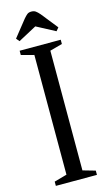

<svg xmlns="http://www.w3.org/2000/svg" viewBox="-142 -998 586 1045"><g transform="rotate(-15 150.5 -475.5)"><path d="M35 0V-24L106.5 -44V-718.5L35 -737.5V-761.5H266.5V-737.5L196.5 -718.5V-44L266.5 -24V0ZM48 -812 33 -830 107.5 -923.5Q118.5 -936.5 127.5 -943.8Q136.5 -951 151.5 -951Q165.5 -951 175 -944.5Q184.5 -938 197 -923.5L271.5 -830L256.5 -812L151.5 -867.5Z"/></g></svg>

Font: Libre Caslon Condensed
Style: Regular
Weight: 400
Designer: Pablo Impallari, Rodrigo Fuenzalida, Katja Schimmel, Ertekin Erdin
Foundry: Pablo Impallari, Rodrigo Fuenzalida
Version: Version 2.000; ttfautohint (v1.8.4.7-5d5b);gftools[0.9.33]